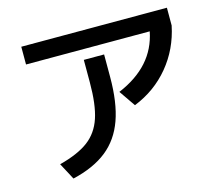

<svg xmlns="http://www.w3.org/2000/svg" viewBox="-103 -834 1145 1000"><g transform="rotate(-15 469.0 -334.5)"><path d="M386.7 -429.7V-550.8H496.1V-429.7Q496.1 -291.5 463.1 -199.2Q430.2 -106.9 359.9 -50.8Q289.6 5.4 174.8 32.2L127 -57.6Q228.5 -84 283.9 -125.7Q339.4 -167.5 363 -238.5Q386.7 -309.6 386.7 -429.7ZM89.8 -701.2H875V-605.5Q850.1 -483.9 773.9 -391.8Q697.8 -299.8 583 -253.9L522.5 -341.8Q622.1 -383.8 680.4 -449.2Q738.8 -514.6 756.8 -605.5H89.8Z"/></g></svg>

Font: Pretendard JP SemiBold
Style: Regular
Weight: 600
Designer: Base glyphs from Inter by Rasmus Andersson; Hangeul glyphs from Noto Sans CJK(Source Han Sans) by Jang Soo-young and Kan
Foundry: Kil Hyung-jin
Version: Version 1.309